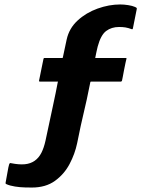

<svg xmlns="http://www.w3.org/2000/svg" viewBox="-20 -732 643 861"><path d="M123 109Q112 109 91 108.5Q70 108 47.5 104.5Q25 101 9 94Q4 92 5 88Q5 86 7.5 74Q10 62 12.5 46.5Q15 31 17.5 19Q20 7 21 5Q22 3 23.5 0.5Q25 -2 31 0Q66 7 91.5 4.5Q117 2 135.5 -11Q154 -24 165.5 -46.5Q177 -69 184 -101Q202 -186 216.5 -253Q231 -320 239 -363Q239 -363 239.5 -364Q240 -365 240 -366Q220 -366 199 -366Q178 -366 158 -366Q156 -366 155.5 -368Q155 -370 155 -370Q156 -373 158.5 -387Q161 -401 165 -419Q169 -437 171.5 -451Q174 -465 175 -468Q175 -468 176 -470Q177 -472 179 -472Q199 -472 220 -472Q241 -472 261 -472Q262 -474 262 -476Q262 -478 263 -480Q267 -499 271 -517.5Q275 -536 279 -555Q290 -605 328 -640Q366 -675 417.5 -693.5Q469 -712 519 -712Q536 -712 555 -709Q574 -706 585 -701Q592 -698 593 -696Q594 -694 593 -690L577 -610Q576 -606 575.5 -603Q575 -600 571 -601Q555 -607 542.5 -609Q530 -611 514 -611Q480 -611 456 -593Q432 -575 418 -523Q415 -509 413.5 -503.5Q412 -498 411 -492Q410 -486 407 -472Q409 -472 411.5 -472Q414 -472 416 -472Q443 -472 461 -472Q479 -472 497.5 -472Q516 -472 543 -472Q549 -472 547 -468Q546 -465 543 -451Q540 -437 536.5 -419Q533 -401 530.5 -387Q528 -373 527 -370Q527 -370 525.5 -368Q524 -366 522 -366Q494 -366 474.5 -366Q455 -366 436 -366Q417 -366 388 -366Q385 -366 385 -363Q376 -317 369 -285.5Q362 -254 355.5 -226.5Q349 -199 342 -167.5Q335 -136 326 -90Q316 -42 292 3.5Q268 49 226.5 79Q185 109 123 109Z"/></svg>

Font: Glory Thin ExtraBold
Style: Regular
Weight: 800
Version: Version 1.011